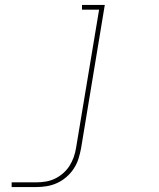

<svg xmlns="http://www.w3.org/2000/svg" viewBox="-20 -540 640 775"><path d="M27 215V196H127Q145 196 164 193Q183 190 201 181.5Q219 173 234.5 159.5Q250 146 260.5 129.5Q271 113 277.5 94.5Q284 76 287 57L380 -501H311V-520H403L307 60Q303 81 296.5 101.5Q290 122 277.5 141Q265 160 247.5 175Q230 190 210 199Q190 208 169 211.5Q148 215 127 215Z"/></svg>

Font: Iosevka HT Thin Extended
Style: Italic
Weight: 100
Width: 7
Italic angle: -9°
Monospace: yes
Designer: Belleve Invis
Foundry: Belleve Invis
Version: Version 32.3.0; ttfautohint (v1.8.4)